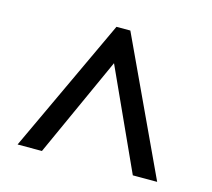

<svg xmlns="http://www.w3.org/2000/svg" viewBox="-76 -804 722 655"><g transform="rotate(15 284.5 -476.5)"><path d="M37 -239 259 -714H308L530 -239H444L283 -592L123 -239Z"/></g></svg>

Font: Noto Serif Gujarati Black
Style: Regular
Weight: 900
Version: Version 2.102